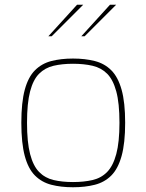

<svg xmlns="http://www.w3.org/2000/svg" viewBox="-20 -784 618 810"><path d="M288 6Q237 6 196.5 -4.5Q156 -15 127.5 -43.5Q99 -72 84.5 -126Q70 -180 70 -266Q70 -352 84.5 -405.5Q99 -459 127.5 -487.5Q156 -516 196.5 -526.5Q237 -537 288 -537Q339 -537 380 -526.5Q421 -516 449.5 -487.5Q478 -459 493 -405.5Q508 -352 508 -266Q508 -180 493 -126Q478 -72 449.5 -43.5Q421 -15 380 -4.5Q339 6 288 6ZM288 -16Q334 -16 370.5 -24.5Q407 -33 432 -58.5Q457 -84 470.5 -134Q484 -184 484 -266Q484 -349 470.5 -398.5Q457 -448 432 -473Q407 -498 370.5 -506.5Q334 -515 288 -515Q242 -515 206 -506.5Q170 -498 145 -473Q120 -448 107 -398.5Q94 -349 94 -266Q94 -184 107 -134Q120 -84 145 -58.5Q170 -33 206 -24.5Q242 -16 288 -16ZM323 -631 444 -764H470L337 -631ZM184 -631 305 -764H331L198 -631Z"/></svg>

Font: Exo Thin Thin
Style: Regular
Weight: 250
Version: Version 2.000